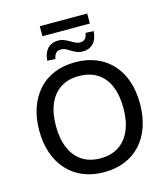

<svg xmlns="http://www.w3.org/2000/svg" viewBox="-141 -1102 1067 1220"><g transform="rotate(-15 392.5 -492.0)"><path d="M393 9Q317 9 256 -16Q195 -41 151.5 -88.5Q108 -136 84.5 -203Q61 -270 61 -353Q61 -436 84.5 -502.5Q108 -569 151 -616.5Q194 -664 255.5 -689Q317 -714 393 -714Q469 -714 530 -689Q591 -664 634.5 -617Q678 -570 701 -503.5Q724 -437 724 -354Q724 -270 701 -203Q678 -136 634.5 -88.5Q591 -41 530 -16Q469 9 393 9ZM393 -82Q463 -82 512.5 -114Q562 -146 588.5 -206.5Q615 -267 615 -353Q615 -439 589 -499.5Q563 -560 513 -591.5Q463 -623 393 -623Q323 -623 273.5 -591.5Q224 -560 197.5 -499.5Q171 -439 171 -353Q171 -268 197.5 -207Q224 -146 273.5 -114Q323 -82 393 -82ZM236 -927V-993H548V-927ZM459 -767Q439 -767 421.5 -774Q404 -781 381 -795Q363 -807 351 -811.5Q339 -816 329 -816Q306 -816 294.5 -804Q283 -792 278 -766L225 -769Q228 -804 241 -828Q254 -852 275.5 -863.5Q297 -875 326 -875Q344 -875 361 -868.5Q378 -862 402 -848Q421 -837 433 -832Q445 -827 456 -827Q479 -827 490.5 -839Q502 -851 506 -877L559 -874Q555 -821 528.5 -794Q502 -767 459 -767Z"/></g></svg>

Font: Nunito Sans 11pt SemiBold
Style: Regular
Weight: 600
Version: Version 3.101;gftools[0.9.27]